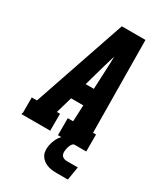

<svg xmlns="http://www.w3.org/2000/svg" viewBox="-240 -829 966 1118"><g transform="rotate(30 242.5 -270.0)"><path d="M-15 0 -11 -12V-114H24L236 -735H395L401 -114H421V0H231V-114H267L272 -224H190L158 -114H179V0ZM277 -338 284 -490Q285 -507 285.5 -524.5Q286 -542 286 -560Q281 -543 275.5 -525.5Q270 -508 265 -490L222 -338ZM335 195Q318 195 301.5 193Q285 191 269.5 185Q254 179 241.5 168.5Q229 158 221.5 144Q214 130 213 113Q212 96 215 79Q219 56 230 33.5Q241 11 259.5 -5Q278 -21 302 -28Q326 -35 349 -35L343 0Q335 0 329.5 6.5Q324 13 320.5 20.5Q317 28 315 35.5Q313 43 312 50Q310 61 310.5 71Q311 81 316 89Q321 97 330.5 101Q340 105 350 105H425L410 195Z"/></g></svg>

Font: Iosevka Slab Heavy Oblique
Style: Regular
Weight: 900
Italic angle: -9°
Monospace: yes
Designer: Belleve Invis
Foundry: Belleve Invis
Version: Version 11.1.1; ttfautohint (v1.8.3)